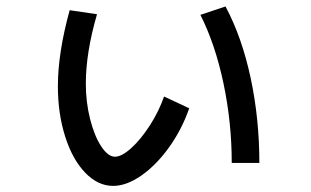

<svg xmlns="http://www.w3.org/2000/svg" viewBox="-20 -577 978 604"><path d="M162.1 -305.7Q162.1 -410.6 199.2 -544.9L285.2 -532.2Q250 -411.6 250 -313.5Q250 -255.9 263.4 -202.6Q276.9 -149.4 298.3 -116.7Q319.8 -84 341.8 -84Q362.8 -84 393.1 -111.3Q423.3 -138.7 451.7 -182.9Q480 -227.1 496.1 -273.4L575.2 -236.3Q552.2 -169.9 512 -113.8Q471.7 -57.6 424.8 -24.9Q377.9 7.8 335.9 7.8Q288.1 7.8 248 -33.7Q208 -75.2 185.1 -147.2Q162.1 -219.2 162.1 -305.7ZM610.4 -530.3 689.5 -556.6Q741.2 -459.5 768.6 -331.3Q795.9 -203.1 795.9 -64.5H709Q709 -191.4 683.1 -314.5Q657.2 -437.5 610.4 -530.3Z"/></svg>

Font: Pretendard Medium
Style: Regular
Weight: 500
Designer: Base glyphs from Inter by Rasmus Andersson; Hangeul glyphs from Noto Sans CJK(Source Han Sans) by Jang Soo-young and Kan
Foundry: Kil Hyung-jin
Version: Version 1.309